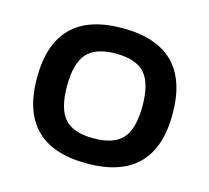

<svg xmlns="http://www.w3.org/2000/svg" viewBox="-79 -575 738 677"><g transform="rotate(15 290.5 -237.0)"><path d="M290 9.8Q43 9.8 43 -236.8Q43 -483.9 290 -483.9Q538.1 -483.9 538.1 -236.8Q538.1 9.8 290 9.8ZM290 -82Q364.7 -82 396.5 -117.9Q428.2 -153.8 428.2 -236.8Q428.2 -318.8 396.5 -355Q364.7 -391.1 290 -391.1Q216.3 -391.1 184.6 -355Q152.8 -318.8 152.8 -236.8Q152.8 -153.8 184.3 -117.9Q215.8 -82 290 -82Z"/></g></svg>

Font: Kanit
Style: Regular
Weight: 400
Designer: Katatrad Team
Foundry: CadsonDemak
Version: Version 1.000;PS 001.000;hotconv 1.0.88;makeotf.lib2.5.64775